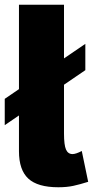

<svg xmlns="http://www.w3.org/2000/svg" viewBox="-26 -770 396 810"><path d="M346 -3Q311 8 283.5 14Q256 20 220 20Q133 20 93.5 -16.5Q54 -53 54 -132V-750H244V-207Q244 -158 252.5 -139Q261 -120 280 -120Q294 -120 319 -133ZM-6 -353 334 -585V-474L-6 -242Z"/></svg>

Font: Moderustic ExtraBold
Style: Regular
Weight: 800
Designer: Tural Alisoy
Foundry: TAFT Foundry
Version: Version 2.120